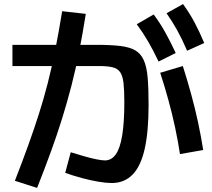

<svg xmlns="http://www.w3.org/2000/svg" viewBox="-20 -865 1040 942"><path d="M53 22Q90 -73 119 -153.5Q148 -234 171.5 -308Q195 -382 214.5 -458Q234 -534 251 -620Q268 -706 285 -810L401 -797Q385 -697 368 -610.5Q351 -524 330.5 -444.5Q310 -365 285.5 -286Q261 -207 230.5 -123Q200 -39 162 57ZM863 -109Q854 -169 839.5 -237.5Q825 -306 806 -375Q787 -444 766 -508L877 -541Q898 -475 917.5 -404.5Q937 -334 952 -263.5Q967 -193 977 -129ZM758 -563Q732 -618 707 -661Q682 -704 651 -746L734 -794Q766 -751 791.5 -705Q817 -659 842 -605ZM898 -616Q874 -672 850 -715.5Q826 -759 797 -800L878 -845Q910 -801 934.5 -755Q959 -709 982 -654ZM528 33Q502 33 463 26.5Q424 20 381.5 8.5Q339 -3 300 -17L327 -118Q360 -108 392.5 -98.5Q425 -89 452.5 -83.5Q480 -78 495 -78Q527 -78 548 -107.5Q569 -137 579.5 -200.5Q590 -264 590 -364Q590 -422 586 -457.5Q582 -493 569.5 -511Q557 -529 532 -535Q507 -541 465 -541H41V-645H454Q523 -645 569.5 -639.5Q616 -634 643.5 -618Q671 -602 685.5 -569.5Q700 -537 704.5 -483.5Q709 -430 709 -350Q709 -220 690 -135Q671 -50 630.5 -8.5Q590 33 528 33Z"/></svg>

Font: M PLUS 1 SemiBold
Style: Regular
Weight: 600
Designer: Coji Morishita
Foundry: UNDERFOREST DESIGN
Version: Version 1.001